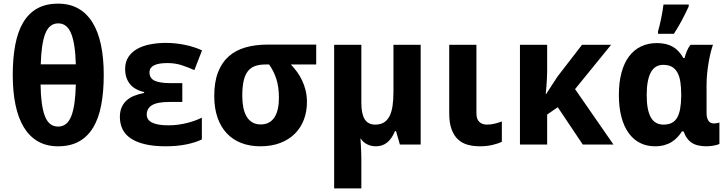

<svg xmlns="http://www.w3.org/2000/svg" viewBox="-20 -791 3980 1051"><path d="M547.9 -380.9Q547.9 -289.1 534.2 -216.6Q520.5 -144 490.5 -93.8Q460.4 -43.5 412.8 -16.8Q365.2 9.8 297.9 9.8Q234.9 9.8 188.2 -16.8Q141.6 -43.5 110.8 -93.8Q80.1 -144 64.9 -216.6Q49.8 -289.1 49.8 -380.9Q49.8 -472.7 63.5 -545.2Q77.1 -617.7 106.9 -668Q136.7 -718.3 183.8 -744.6Q231 -771 297.9 -771Q360.8 -771 407.7 -744.9Q454.6 -718.8 485.8 -668.7Q517.1 -618.7 532.5 -546.1Q547.9 -473.6 547.9 -380.9ZM297.9 -98.1Q347.7 -98.1 370.1 -155Q392.6 -211.9 395 -328.1H202.1Q203.6 -213.4 225.6 -155.8Q247.6 -98.1 297.9 -98.1ZM298.8 -663.1Q250 -663.1 228 -607.2Q206.1 -551.3 203.1 -439H395Q392.1 -551.3 369.6 -607.2Q347.2 -663.1 298.8 -663.1Z M978 -335.9V-232.9H907.2Q840.8 -232.9 812 -215.1Q783.2 -197.3 783.2 -164.1Q783.2 -150.4 789.6 -139.6Q795.9 -128.9 810.3 -121.1Q824.7 -113.3 847.4 -109.1Q870.1 -105 902.3 -105Q930.2 -105 956.1 -108.6Q981.9 -112.3 1005.4 -118.2Q1028.8 -124 1049.1 -131.6Q1069.3 -139.2 1085 -147V-27.8Q1049.8 -10.7 999.8 -0.5Q949.7 9.8 886.2 9.8Q820.3 9.8 772.9 -1.7Q725.6 -13.2 695.1 -33.9Q664.6 -54.7 650.4 -84.5Q636.2 -114.3 636.2 -150.9Q636.2 -181.2 645.8 -203.1Q655.3 -225.1 672.6 -241Q689.9 -256.8 714.6 -266.6Q739.3 -276.4 769 -282.2V-287.1Q716.3 -299.3 690.7 -331.8Q665 -364.3 665 -413.1Q665 -452.1 682.9 -479.2Q700.7 -506.3 731.2 -523.4Q761.7 -540.5 802.5 -548.3Q843.3 -556.2 889.2 -556.2Q915.5 -556.2 942.4 -553.2Q969.2 -550.3 994.6 -544.9Q1020 -539.6 1043.2 -532Q1066.4 -524.4 1085.9 -515.1L1043.9 -407.2Q1011.7 -421.9 975.3 -433.8Q939 -445.8 897 -445.8Q874.5 -445.8 856.2 -443.1Q837.9 -440.4 825.2 -434.3Q812.5 -428.2 805.4 -418.7Q798.3 -409.2 798.3 -395Q798.3 -362.8 826.2 -349.4Q854 -335.9 914.1 -335.9Z M1660.2 -231.9Q1660.2 -180.7 1643.6 -136.5Q1627 -92.3 1594.7 -59.8Q1562.5 -27.3 1514.9 -8.8Q1467.3 9.8 1404.8 9.8Q1348.1 9.8 1301.8 -7.8Q1255.4 -25.4 1222.2 -60.3Q1189 -95.2 1170.9 -146.7Q1152.8 -198.2 1152.8 -266.1Q1152.8 -341.3 1173.1 -394.5Q1193.4 -447.8 1231.2 -481.7Q1269 -515.6 1323 -531.2Q1377 -546.9 1444.8 -546.9H1710.9V-438H1572.3Q1590.3 -418.9 1606.2 -397.2Q1622.1 -375.5 1634 -350.1Q1646 -324.7 1653.1 -295.4Q1660.2 -266.1 1660.2 -231.9ZM1306.2 -266.1Q1306.2 -231 1312 -202.1Q1317.9 -173.3 1330.1 -152.8Q1342.3 -132.3 1361.3 -121.1Q1380.4 -109.9 1407.2 -109.9Q1433.6 -109.9 1452.4 -120.4Q1471.2 -130.9 1483.2 -149.9Q1495.1 -168.9 1501 -195.6Q1506.8 -222.2 1506.8 -254.9Q1506.8 -314.9 1492.9 -358.2Q1479 -401.4 1453.1 -438H1432.1Q1399.4 -438 1375.5 -429.2Q1351.6 -420.4 1336.2 -400.4Q1320.8 -380.4 1313.5 -347.4Q1306.2 -314.5 1306.2 -266.1Z M1958 -227.1Q1958 -168 1976.3 -138.4Q1994.6 -108.9 2034.2 -108.9Q2062.5 -108.9 2081.5 -120.6Q2100.6 -132.3 2112.3 -155.3Q2124 -178.2 2128.9 -211.9Q2133.8 -245.6 2133.8 -289.1V-545.9H2282.7V0H2168.9L2147.9 -73.2H2142.1Q2125 -31.7 2099.4 -11Q2073.7 9.8 2037.1 9.8Q2010.7 9.8 1988.8 -1.5Q1966.8 -12.7 1953.1 -34.2Q1954.1 -13.7 1955.6 7.3Q1956.5 25.4 1957.3 45.9Q1958 66.4 1958 84V240.2H1809.1V-545.9H1958Z M2587.9 -545.9V-170.9Q2587.9 -139.2 2603.5 -124Q2619.1 -108.9 2645 -108.9Q2667 -108.9 2686.8 -113.8Q2706.5 -118.7 2727.1 -126V-15.1Q2705.6 -4.4 2674.6 2.7Q2643.6 9.8 2606.9 9.8Q2571.3 9.8 2540.5 1.5Q2509.8 -6.8 2487.3 -27.6Q2464.8 -48.3 2451.9 -83.3Q2439 -118.2 2439 -170.9V-545.9Z M2969.2 -275.9 3031.2 -371.1 3166 -545.9H3325.2L3127.9 -303.2L3337.9 0H3169.9L3033.2 -204.1L2975.1 -164.1V0H2826.2V-545.9H2975.1V-402.8Q2975.1 -383.3 2973.9 -361.1Q2972.7 -338.9 2971.2 -319.8Q2969.2 -297.4 2967.3 -275.9Z M3611.8 -108.9Q3638.7 -108.9 3657 -118.2Q3675.3 -127.4 3686.5 -146.7Q3697.8 -166 3703.1 -195.6Q3708.5 -225.1 3709 -266.1V-272Q3709 -311.5 3704.3 -342.3Q3699.7 -373 3688.2 -393.8Q3676.8 -414.6 3658 -425.3Q3639.2 -436 3610.8 -436Q3564 -436 3542 -393.8Q3520 -351.6 3520 -270Q3520 -189.5 3542.2 -149.2Q3564.5 -108.9 3611.8 -108.9ZM3564.9 9.8Q3520.5 9.8 3484.1 -8.3Q3447.8 -26.4 3421.9 -61.8Q3396 -97.2 3381.8 -149.7Q3367.7 -202.1 3367.7 -271Q3367.7 -340.8 3382.1 -393.8Q3396.5 -446.8 3423.6 -482.7Q3450.7 -518.6 3489.3 -536.9Q3527.8 -555.2 3575.7 -555.2Q3602.5 -555.2 3624.3 -550Q3646 -544.9 3663.6 -534.7Q3681.2 -524.4 3695.1 -509Q3709 -493.7 3720.7 -473.1H3727.1Q3731.4 -490.2 3739.5 -510.5Q3747.6 -530.8 3759.8 -545.9H3882.8Q3877 -529.8 3870.8 -505.9Q3864.7 -481.9 3859.6 -452.9Q3854.5 -423.8 3851.1 -391.1Q3847.7 -358.4 3847.7 -325.2V-172.9Q3847.7 -156.2 3851.1 -145Q3854.5 -133.8 3860.1 -127.2Q3865.7 -120.6 3873 -117.9Q3880.4 -115.2 3888.7 -115.2Q3895.5 -115.2 3904.8 -116.9Q3914.1 -118.7 3918 -120.1V-2.9Q3914.1 -1 3906.2 1.5Q3898.4 3.9 3888.9 5.6Q3879.4 7.3 3869.4 8.5Q3859.4 9.8 3851.1 9.8Q3825.7 9.8 3805.7 5.9Q3785.6 2 3769.8 -7.6Q3753.9 -17.1 3742.2 -32.7Q3730.5 -48.3 3721.7 -71.8H3712.9Q3702.6 -55.2 3688.7 -40.3Q3674.8 -25.4 3657 -14.2Q3639.2 -2.9 3616.5 3.4Q3593.8 9.8 3564.9 9.8ZM3582 -619.1Q3586.4 -633.8 3590.8 -652.6Q3595.2 -671.4 3599.4 -691.2Q3603.5 -710.9 3606.7 -730.5Q3609.9 -750 3611.8 -766.1H3750V-755.9Q3734.9 -722.7 3714.8 -684.3Q3694.8 -646 3668.9 -606H3582Z"/></svg>

Font: Droid Sans
Style: Bold
Weight: 700
Foundry: Ascender Corporation
Version: Version 1.00 build 112